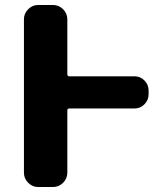

<svg xmlns="http://www.w3.org/2000/svg" viewBox="-20 -750 652 770"><path d="M133 0Q110 0 93 -17Q76 -34 76 -57V-673Q76 -696 93 -713Q110 -730 133 -730H193Q216 -730 233 -713Q250 -696 250 -673V-453Q250 -444 258 -444H520Q543 -444 559.5 -427Q576 -410 576 -387V-372Q576 -349 559.5 -332Q543 -315 520 -315H258Q250 -315 250 -307V-57Q250 -34 233 -17Q216 0 193 0Z"/></svg>

Font: Rounded Mplus 1c ExtraBold
Style: Regular
Weight: 800
Version: Version 1.059.20150529